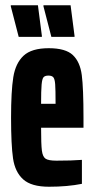

<svg xmlns="http://www.w3.org/2000/svg" viewBox="-20 -701 358 729"><path d="M297 -216H136Q136 -153 139 -129.5Q142 -106 153 -98.5Q164 -91 194 -91Q254 -91 291 -94V-3Q236 8 166 8Q99 8 68 -20Q37 -48 29.5 -99.5Q22 -151 22 -254Q22 -355 30.5 -408Q39 -461 69.5 -489.5Q100 -518 165 -518Q229 -518 256.5 -492Q284 -466 290.5 -416Q297 -366 297 -254ZM136 -307H191V-310Q191 -361 189.5 -381Q188 -401 182.5 -407.5Q177 -414 164 -414Q151 -414 145.5 -408Q140 -402 138 -380Q136 -358 136 -307ZM51 -561 21 -677V-681H124L139 -565V-561ZM175 -561 145 -677V-681H248L263 -565V-561Z"/></svg>

Font: Saira Ultra Condensed ExtraBold
Style: Regular
Weight: 800
Width: 1
Designer: Hector Gatti with collaboration of the Omnibus-Type team
Foundry: Omnibus-Type
Version: Version 1.001; ttfautohint (v1.8)